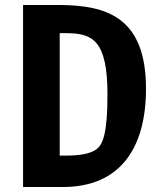

<svg xmlns="http://www.w3.org/2000/svg" viewBox="-20 -750 660 770"><path d="M72.5 0H232C463 0 565.5 -157.5 565.5 -394C565.5 -683 405.5 -728.5 219.5 -730H72.5ZM219.5 -126V-617H244C350.5 -617 411 -590 411 -371C411 -214.5 392.5 -171 367.5 -152C342 -133 301 -126 242.5 -126Z"/></svg>

Font: Monaspace Argon
Style: Bold
Weight: 700
Designer: Riley Cran & the Lettermatic Team
Foundry: Lettermatic
Version: Version 1.000 (Monaspace Argon)